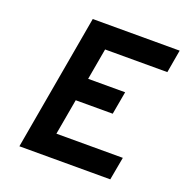

<svg xmlns="http://www.w3.org/2000/svg" viewBox="-126 -814 895 929"><g transform="rotate(20 321.5 -350.0)"><path d="M72.5 0 195.5 -700H643L622.5 -582H302L273.5 -420.5H464L443 -302.5H252.5L220 -118.5H562L540.5 0Z"/></g></svg>

Font: Overpass
Style: Bold Italic
Weight: 700
Italic angle: -10°
Designer: Delve Withrington, Dave Bailey, Thomas Jockin
Foundry: Delve Fonts LLC
Version: Version 4.000; ttfautohint (v1.8.3)